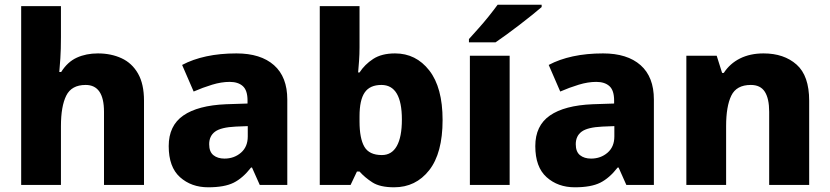

<svg xmlns="http://www.w3.org/2000/svg" viewBox="-20 -786 3526 816"><path d="M239 -628Q239 -575 236.5 -538Q234 -501 232 -480H240Q267 -523 306.5 -541Q346 -559 396 -559Q452 -559 496.5 -538.5Q541 -518 566.5 -473.5Q592 -429 592 -358V0H422V-311Q422 -425 344 -425Q284 -425 261.5 -379.5Q239 -334 239 -250V0H70V-760H239Z M985 -559Q1088 -559 1144.5 -509Q1201 -459 1201 -363V0H1084L1051 -74H1047Q1012 -29 973 -9.5Q934 10 865 10Q793 10 745 -33Q697 -76 697 -165Q697 -252 759 -295Q821 -338 941 -343L1032 -346V-359Q1032 -402 1012 -420Q992 -438 956 -438Q921 -438 881.5 -426Q842 -414 803 -397L754 -510Q799 -534 857 -546.5Q915 -559 985 -559ZM982 -248Q919 -245 894 -226.5Q869 -208 869 -173Q869 -141 887 -126.5Q905 -112 934 -112Q975 -112 1004 -137Q1033 -162 1033 -206V-250Z M1508 -585Q1508 -555 1506 -527.5Q1504 -500 1502 -478H1508Q1530 -512 1566 -535.5Q1602 -559 1659 -559Q1748 -559 1804.5 -486.5Q1861 -414 1861 -276Q1861 -135 1804 -62.5Q1747 10 1655 10Q1595 10 1562.5 -11Q1530 -32 1508 -57H1497L1470 0H1339V-760H1508ZM1601 -425Q1552 -425 1530 -393Q1508 -361 1508 -292V-270Q1508 -198 1528.5 -162.5Q1549 -127 1603 -127Q1645 -127 1666.5 -165.5Q1688 -204 1688 -278Q1688 -425 1601 -425Z M2146 0H1977V-549H2146ZM2282 -756Q2266 -742 2241 -722Q2216 -702 2187.5 -680Q2159 -658 2132 -638.5Q2105 -619 2086 -606H1973V-620Q1989 -638 2012 -663.5Q2035 -689 2057 -716.5Q2079 -744 2095 -766H2282Z M2543 -559Q2646 -559 2702.5 -509Q2759 -459 2759 -363V0H2642L2609 -74H2605Q2570 -29 2531 -9.5Q2492 10 2423 10Q2351 10 2303 -33Q2255 -76 2255 -165Q2255 -252 2317 -295Q2379 -338 2499 -343L2590 -346V-359Q2590 -402 2570 -420Q2550 -438 2514 -438Q2479 -438 2439.5 -426Q2400 -414 2361 -397L2312 -510Q2357 -534 2415 -546.5Q2473 -559 2543 -559ZM2540 -248Q2477 -245 2452 -226.5Q2427 -208 2427 -173Q2427 -141 2445 -126.5Q2463 -112 2492 -112Q2533 -112 2562 -137Q2591 -162 2591 -206V-250Z M3225 -559Q3312 -559 3365.5 -511.5Q3419 -464 3419 -358V0H3249V-311Q3249 -367 3230.5 -396Q3212 -425 3171 -425Q3110 -425 3088 -379.5Q3066 -334 3066 -250V0H2897V-549H3026L3049 -476H3056Q3082 -516 3125 -537.5Q3168 -559 3225 -559Z"/></svg>

Font: Noto Sans Canadian Aboriginal ExtraBold
Style: Regular
Weight: 800
Designer: Monotype Design Team, Typotheque's Kevin King
Foundry: Monotype Imaging Inc.
Version: Version 2.004; ttfautohint (v1.8.4.7-5d5b)